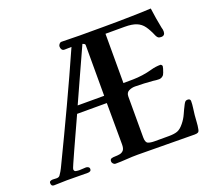

<svg xmlns="http://www.w3.org/2000/svg" viewBox="-125 -901 1180 1069"><g transform="rotate(-20 465.0 -366.5)"><path d="M456 -371V-672Q456 -677 450.5 -680Q445 -683 441 -684Q406 -606 370 -528Q334 -450 299 -371ZM901 -178Q901 -158 898 -138Q895 -118 893 -98Q891 -78 890 -57.5Q889 -37 885 -17Q883 -4 876.5 0Q870 4 856 4Q772 4 687.5 2.5Q603 1 519 1Q486 1 452.5 3.5Q419 6 386 6Q379 6 373 -0.5Q367 -7 367 -14Q367 -27 376 -30Q385 -33 398.5 -33Q412 -33 425.5 -35.5Q439 -38 448 -48Q457 -58 457 -83L456 -328H280Q276 -319 262 -288.5Q248 -258 230 -218.5Q212 -179 194.5 -140.5Q177 -102 165.5 -75.5Q154 -49 154 -46Q154 -33 165 -31Q176 -29 185 -29Q195 -29 204.5 -30Q214 -31 224 -31Q231 -31 237.5 -27Q244 -23 244 -15Q244 -6 238 -2.5Q232 1 224 1Q193 1 162 0.5Q131 0 100 0Q81 0 62 1Q43 2 23 2Q7 2 7 -17Q7 -25 13.5 -28Q20 -31 27 -31Q33 -31 38.5 -30.5Q44 -30 50 -30Q64 -30 70 -38.5Q76 -47 82 -57Q87 -65 91 -73.5Q95 -82 99 -90Q171 -239 241 -388.5Q311 -538 378 -689Q368 -689 358 -688.5Q348 -688 337 -688Q326 -688 321 -695.5Q316 -703 316 -713Q316 -721 322 -728Q328 -735 335 -735Q362 -735 389.5 -734Q417 -733 444 -733H584Q626 -733 668 -733.5Q710 -734 752 -735Q781 -736 809.5 -736.5Q838 -737 866 -739Q870 -708 875 -678Q880 -648 886 -618Q888 -612 889 -606.5Q890 -601 890 -595Q890 -570 867 -570Q855 -570 849.5 -574Q844 -578 839 -588Q823 -626 806.5 -649Q790 -672 764 -682.5Q738 -693 695 -693H581V-401Q610 -401 638.5 -401.5Q667 -402 695 -406Q724 -410 752 -418Q780 -426 809 -426Q812 -426 815.5 -422Q819 -418 819 -415Q819 -412 816 -401Q813 -390 809 -380Q805 -370 803 -367Q791 -353 775 -353Q758 -353 740 -356Q714 -358 687.5 -359.5Q661 -361 635 -361Q615 -361 598 -352.5Q581 -344 581 -321V-79Q581 -49 595 -43Q609 -37 634 -37H718Q750 -37 769 -44Q788 -51 808 -76Q826 -98 837 -123Q848 -148 861 -173Q865 -181 870 -186.5Q875 -192 884 -192Q901 -192 901 -178Z"/></g></svg>

Font: Kaisei Decol
Style: Bold
Weight: 700
Designer: Font-Kai, 金井和夫
Foundry: KAZUO KANAI
Version: Version 5.003